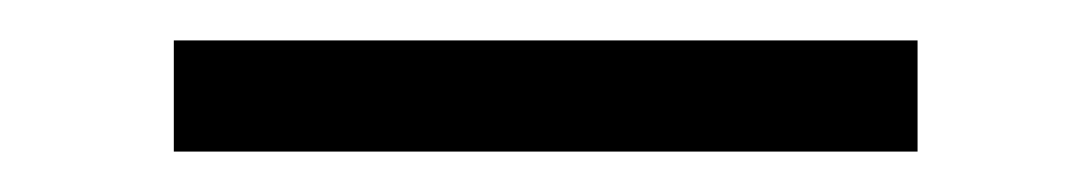

<svg xmlns="http://www.w3.org/2000/svg" viewBox="-20 -20 540 95"><path d="M66 55V0H434V55Z"/></svg>

Font: Iosevka Custom Light
Style: Regular
Weight: 300
Monospace: yes
Designer: Belleve Invis
Foundry: Belleve Invis
Version: Version 27.3.5